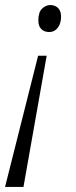

<svg xmlns="http://www.w3.org/2000/svg" viewBox="-22 -562 303 761"><path d="M173 -435Q154 -435 142 -446.5Q130 -458 130 -481Q130 -514 145 -528Q160 -542 177 -542Q196 -542 208 -530.5Q220 -519 220 -496Q220 -469 207 -452Q194 -435 173 -435ZM-2 179 129 -341H163L71 179Z"/></svg>

Font: Noto Serif Condensed Light
Style: Italic
Weight: 300
Width: 3
Italic angle: -12°
Designer: Monotype Design Team
Foundry: Monotype Imaging Inc.
Version: Version 2.014; ttfautohint (v1.8.4.7-5d5b)